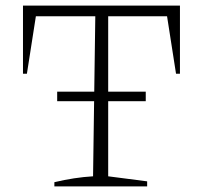

<svg xmlns="http://www.w3.org/2000/svg" viewBox="-20 -665 724 685"><path d="M622 -645V-402H608L576 -607H366V-36L505 -18V0H174V-15Q245 -32 312 -36L320 -607H108L76 -402H62V-645ZM184 -338H500V-304H184Z"/></svg>

Font: Piazzolla ExtraLight
Style: Regular
Weight: 200
Designer: Juan Pablo del Peral
Foundry: Huerta Tipografica
Version: Version 1.330